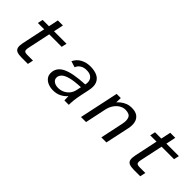

<svg xmlns="http://www.w3.org/2000/svg" viewBox="118 -1450 2291 2291"><g transform="rotate(45 1264.0 -304.0)"><path d="M313.3 0Q259 0 230.9 -12.5Q202.9 -25 196.5 -55.1Q190.2 -85.2 200.8 -135.6L263 -429.5H156.4L171.2 -496H277.8L303.8 -620H389.1L363.1 -496H573.8L559 -429.5H348.3L287 -140.7Q278.6 -100.3 288.4 -85.5Q298.2 -70.8 339.1 -70.8H432.9L417.8 0Z M852.2 12Q808.5 12 770.8 -2.6Q733 -17.1 709.8 -45.6Q686.5 -74 686.5 -115.3Q686.5 -208.5 779 -255Q871.4 -301.5 1074.9 -310.7L1075.9 -315.4Q1083.6 -349.3 1075.4 -378.4Q1067.2 -407.4 1040.4 -425.7Q1013.7 -443.9 964.6 -443.9Q917.8 -443.9 884.7 -422.1Q851.6 -400.3 840.8 -365.7L762.3 -390.1Q789.9 -448.4 844.2 -477.9Q898.5 -507.4 966.8 -507.4Q1037.2 -507.4 1084.5 -484.7Q1131.7 -462 1150.5 -414.7Q1169.4 -367.3 1152.8 -292L1131.5 -191.5Q1117.7 -126.3 1112.7 -79.1Q1107.8 -31.9 1108.4 0H1034.2L1031.4 -70.7Q1004.4 -36.1 958.4 -12.1Q912.4 12 852.2 12ZM875.7 -51.9Q913.9 -51.9 949.9 -67.8Q985.8 -83.7 1012.9 -115.1Q1039.9 -146.5 1049.8 -193.3L1061.8 -250.9Q951.2 -246.4 888.3 -229.2Q825.5 -212 799.7 -184.9Q774 -157.8 774 -125.5Q774 -92 802.5 -72Q831.1 -51.9 875.7 -51.9Z M1314 0 1419.7 -496H1489.9L1487.7 -420.5Q1503.9 -440.4 1529.7 -460.3Q1555.4 -480.3 1589.6 -493.8Q1623.8 -507.4 1663.3 -507.4Q1730.1 -507.4 1765.4 -480.1Q1800.7 -452.8 1810.4 -407.3Q1820.1 -361.7 1808.3 -306.5L1742.8 0H1657.6L1719.4 -291.8Q1733.7 -357.5 1715.6 -397.4Q1697.5 -437.4 1627.6 -437.4Q1589.9 -437.4 1554.7 -416.6Q1519.6 -395.8 1493.2 -357.4Q1466.8 -319 1455.6 -266L1399.3 0Z M2209.3 0Q2155 0 2126.9 -12.5Q2098.9 -25 2092.5 -55.1Q2086.2 -85.2 2096.8 -135.6L2159 -429.5H2052.4L2067.2 -496H2173.8L2199.8 -620H2285.1L2259.1 -496H2469.8L2455 -429.5H2244.3L2183 -140.7Q2174.6 -100.3 2184.4 -85.5Q2194.2 -70.8 2235.1 -70.8H2328.9L2313.8 0Z"/></g></svg>

Font: Atkinson Hyperlegible Mono ExtraLight
Style: Italic
Weight: 200
Italic angle: -12°
Monospace: yes
Designer: Elliott Scott, Megan Eiswerth, Linus Boman, Theodore Petrosky, Letters from Sweden
Foundry: Applied Design Works, Letters from Sweden
Version: Version 2.001